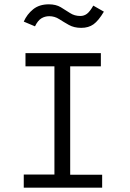

<svg xmlns="http://www.w3.org/2000/svg" viewBox="-20 -869 603 889"><path d="M90 0V-61H232V-562H98V-623H447V-562H305V-60H453V0ZM412 -843 461 -815Q436 -773 413 -756.5Q390 -740 356 -740Q323 -740 299 -753.5Q275 -767 254 -780.5Q233 -794 208 -794Q188 -794 171.5 -784Q155 -774 142 -747L90 -769Q105 -803 133.5 -826Q162 -849 206 -849Q239 -849 261.5 -835.5Q284 -822 304.5 -808.5Q325 -795 352 -795Q369 -795 382.5 -805Q396 -815 412 -843Z"/></svg>

Font: Inconsolata SemiExpanded
Style: Regular
Weight: 400
Width: 6
Monospace: yes
Designer: Raph Levien, Cyreal, Brenton Simpson
Foundry: Raph Levien, Cyreal, Google
Version: Version 3.100; ttfautohint (v1.8.4.7-5d5b)